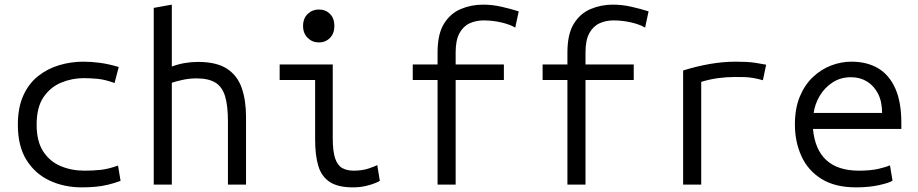

<svg xmlns="http://www.w3.org/2000/svg" viewBox="-20 -796 3960 828"><path d="M333 12Q257 12 194.5 -17Q132 -46 94.5 -105.5Q57 -165 57 -258Q57 -332 80.5 -384Q104 -436 144.5 -468Q185 -500 235.5 -515Q286 -530 339 -530Q374 -530 411.5 -525Q449 -520 492 -507L474 -438Q433 -453 401 -456Q369 -459 341 -459Q291 -459 244.5 -440Q198 -421 168 -377.5Q138 -334 138 -258Q138 -187 166 -143.5Q194 -100 241 -80Q288 -60 345 -60Q382 -60 414.5 -63.5Q447 -67 489 -82L500 -16Q473 -6 446 0.5Q419 7 391 9.5Q363 12 333 12Z M643 0V-762L721 -776V-509Q747 -519 776 -524Q805 -529 834 -529Q914 -529 959 -499.5Q1004 -470 1022.5 -416.5Q1041 -363 1041 -292V0H963V-271Q963 -341 950.5 -381.5Q938 -422 908.5 -440Q879 -458 827 -458Q796 -458 765 -451Q734 -444 721 -439V0Z M1502 12Q1438 12 1402.5 -11Q1367 -34 1353 -79.5Q1339 -125 1339 -195V-451H1186V-518H1415V-200Q1415 -143 1425.5 -112.5Q1436 -82 1456.5 -71Q1477 -60 1505 -60Q1541 -60 1568.5 -69Q1596 -78 1607 -84L1618 -16Q1616 -14 1599.5 -7Q1583 0 1557.5 6Q1532 12 1502 12ZM1355 -613Q1327 -613 1307 -632.5Q1287 -652 1287 -684Q1287 -717 1307 -736Q1327 -755 1355 -755Q1384 -755 1403 -736Q1422 -717 1422 -684Q1422 -652 1403 -632.5Q1384 -613 1355 -613Z M1867 0V-451H1760V-518H1867V-570Q1867 -649 1894.5 -693.5Q1922 -738 1967 -757Q2012 -776 2063 -776Q2103 -776 2142.5 -767Q2182 -758 2217 -747L2202 -677Q2178 -691 2141 -699.5Q2104 -708 2065 -708Q2033 -708 2005.5 -695.5Q1978 -683 1961.5 -653Q1945 -623 1945 -570V-518H2153V-451H1945V0Z M2427 0V-451H2320V-518H2427V-570Q2427 -649 2454.5 -693.5Q2482 -738 2527 -757Q2572 -776 2623 -776Q2663 -776 2702.5 -767Q2742 -758 2777 -747L2762 -677Q2738 -691 2701 -699.5Q2664 -708 2625 -708Q2593 -708 2565.5 -695.5Q2538 -683 2521.5 -653Q2505 -623 2505 -570V-518H2713V-451H2505V0Z M2926 0V-492Q2983 -510 3040.5 -520Q3098 -530 3152 -530Q3178 -530 3198 -529Q3218 -528 3238 -525Q3258 -522 3284 -517L3270 -450Q3245 -457 3226.5 -460Q3208 -463 3190.5 -463.5Q3173 -464 3150 -464Q3113 -464 3076.5 -459Q3040 -454 3004 -443V0Z M3672 12Q3581 12 3522.5 -24.5Q3464 -61 3436 -123Q3408 -185 3408 -259Q3408 -328 3429 -379Q3450 -430 3485.5 -463.5Q3521 -497 3564 -513.5Q3607 -530 3652 -530Q3719 -530 3767 -501.5Q3815 -473 3841 -414.5Q3867 -356 3867 -267Q3867 -263 3867 -255Q3867 -247 3867 -240H3486Q3494 -151 3543.5 -105.5Q3593 -60 3684 -60Q3735 -60 3769 -68Q3803 -76 3818 -83L3829 -17Q3817 -8 3772.5 2Q3728 12 3672 12ZM3489 -309H3784Q3784 -358 3766.5 -392Q3749 -426 3719 -444.5Q3689 -463 3650 -463Q3605 -463 3570.5 -440.5Q3536 -418 3515 -382.5Q3494 -347 3489 -309Z"/></svg>

Font: Ubuntu Sans Mono
Style: Regular
Weight: 400
Monospace: yes
Designer: Dalton Maag Ltd
Foundry: Dalton Maag Ltd
Version: Version 1.006